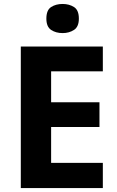

<svg xmlns="http://www.w3.org/2000/svg" viewBox="-20 -949 592 969"><path d="M499 0H85V-714H499V-589H238V-433H482V-308H238V-127H499ZM296 -929Q329 -929 353.5 -913.5Q378 -898 378 -855Q378 -814 353.5 -798Q329 -782 296 -782Q262 -782 238 -798Q214 -814 214 -855Q214 -898 238 -913.5Q262 -929 296 -929Z"/></svg>

Font: Noto Sans Cherokee
Style: Bold
Weight: 700
Designer: Monotype Design Team
Foundry: Monotype Imaging Inc.
Version: Version 2.001; ttfautohint (v1.8.4.7-5d5b)